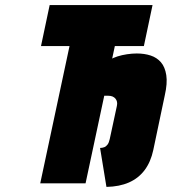

<svg xmlns="http://www.w3.org/2000/svg" viewBox="-20 -720 675 754"><path d="M517 -510Q499 -510 479 -507Q459 -504 441.5 -498.5Q424 -493 411 -485L381 -344Q385 -344 389 -344Q393 -344 397 -344Q401 -344 405 -344Q415 -344 422 -341Q429 -338 433.5 -332.5Q438 -327 439.5 -320Q441 -313 439 -304L411 -174Q408 -160 402.5 -152.5Q397 -145 389.5 -142Q382 -139 373 -139L398 14Q449 13 486.5 -3.5Q524 -20 548 -52Q572 -84 582 -131L627 -345Q638 -393 633 -425Q628 -457 612 -475.5Q596 -494 571.5 -502Q547 -510 517 -510ZM431 -539H545L579 -700H175L141 -539H253L138 0H316Z"/></svg>

Font: Advent Pro Black
Style: Italic
Weight: 900
Italic angle: -12°
Version: Version 3.000